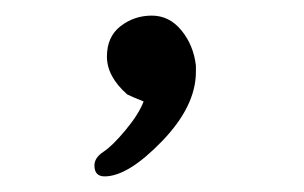

<svg xmlns="http://www.w3.org/2000/svg" viewBox="-20 -122 390 246"><path d="M114 104Q101 104 101 90Q101 80 112.5 72.5Q124 65 141 44.5Q158 24 164 8Q149 2 143 -1Q117 -24 117 -49.5Q117 -75 134.5 -88.5Q152 -102 174.5 -102Q197 -102 212.5 -83Q228 -64 231 -38V-30Q231 14 187.5 59Q144 104 114 104Z"/></svg>

Font: LXGW WenKai Lite
Style: Regular
Weight: 400
Designer: LXGW / Fontworks Inc.
Foundry: LXGW / Fontworks Inc.
Version: Version 1.511; March 25, 2025